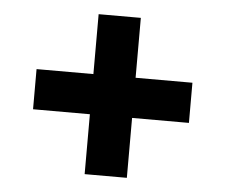

<svg xmlns="http://www.w3.org/2000/svg" viewBox="-41 -616 660 562"><g transform="rotate(5 289.0 -335.0)"><path d="M60 -276V-394H227V-570H351V-394H518V-276H351V-100H227V-276Z"/></g></svg>

Font: Oxanium
Style: Bold
Weight: 700
Designer: Severin Meyer
Version: Version 2.000